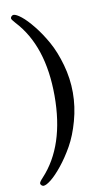

<svg xmlns="http://www.w3.org/2000/svg" viewBox="-97 -752 546 980"><g transform="rotate(-10 175.5 -262.0)"><path d="M31.2 166Q31.2 158.2 49.8 138.7Q181.6 -2.9 181.6 -262.2Q181.6 -521.5 49.8 -663.1Q31.2 -683.6 31.2 -689.5Q31.2 -695.3 36.1 -700.2Q41 -705.1 46.9 -705.1Q60.5 -705.1 86.4 -684.6Q112.3 -664.1 145 -623.5Q177.7 -583 207 -530.8Q236.3 -478.5 256.3 -407.2Q276.4 -335.9 276.4 -262.7Q276.4 -189.5 256.3 -117.2Q236.3 -44.9 207 6.8Q177.7 58.6 145 99.1Q112.3 139.6 86.4 160.2Q60.5 180.7 46.9 180.7Q41 180.7 36.1 175.8Q31.2 170.9 31.2 166Z"/></g></svg>

Font: Monomakh Unicode TT
Style: Medium
Weight: 500
Designer: Alexey Kryukov, Aleksandr Andreev
Version: Version 1.1